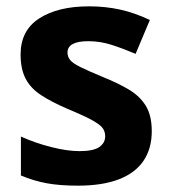

<svg xmlns="http://www.w3.org/2000/svg" viewBox="-20 -576 537 606"><path d="M459 -162Q459 -107 433 -68.5Q407 -30 355 -10Q303 10 226 10Q169 10 128 2.5Q87 -5 46 -22V-145Q90 -125 141 -112Q192 -99 231 -99Q275 -99 293.5 -112Q312 -125 312 -146Q312 -160 304.5 -171Q297 -182 272 -196Q247 -210 194 -232Q143 -254 110 -275.5Q77 -297 61 -327.5Q45 -358 45 -404Q45 -480 104 -518Q163 -556 261 -556Q312 -556 358 -546Q404 -536 453 -513L408 -406Q368 -423 332 -434.5Q296 -446 259 -446Q226 -446 209.5 -437Q193 -428 193 -410Q193 -397 201.5 -386.5Q210 -376 234.5 -364Q259 -352 307 -332Q354 -313 388 -292.5Q422 -272 440.5 -241.5Q459 -211 459 -162Z"/></svg>

Font: Noto Sans Devanagari
Style: Bold
Weight: 700
Version: Version 2.003